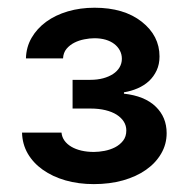

<svg xmlns="http://www.w3.org/2000/svg" viewBox="-20 -825 478 487"><path d="M35.9 -488.6H136Q137.1 -477.3 143.6 -468.2Q150.2 -459.2 161 -452.8Q171.9 -446.4 186.4 -443Q201 -439.6 218 -439.6Q230.5 -439.6 244.9 -442.3Q259.2 -445 271.7 -451.3Q284.1 -457.7 292.3 -468.2Q300.4 -478.7 300.4 -494Q300.4 -506.4 294 -516.5Q287.6 -526.6 275.9 -534.1Q264.2 -541.5 247.3 -545.6Q230.5 -549.7 209.2 -549.7H164.1V-622.5H209.2Q226.9 -622.5 241.5 -626.4Q256 -630.3 266.7 -637.3Q277.3 -644.2 283.2 -654.1Q289.1 -664.1 289.1 -675.8Q289.1 -687.5 283.9 -697.1Q278.8 -706.7 269.7 -713.6Q260.7 -720.5 247.9 -724.3Q235.1 -728 219.5 -728Q207.7 -728 194.1 -725.3Q180.4 -722.7 168.7 -716.8Q157 -710.9 148.8 -701.2Q140.6 -691.4 139.9 -676.8H45.8Q46.5 -705.6 60.2 -729.2Q73.9 -752.8 97.3 -769.9Q120.7 -786.9 152.2 -796.2Q183.6 -805.4 219.8 -805.4Q294.4 -805.4 339.5 -769.9Q384.6 -734.4 384.6 -681.8Q384.6 -661.9 377.3 -646.3Q370 -630.7 357.8 -619.3Q345.5 -608 329 -600.9Q312.5 -593.8 294.4 -590.9V-587.4Q346.6 -581.7 374.6 -554.9Q402.7 -528.1 402.7 -487.2Q402.7 -459.2 388.8 -435.4Q375 -411.6 350.5 -394.4Q326 -377.1 292.1 -367.5Q258.2 -358 218 -358Q179 -358 146 -367.5Q112.9 -377.1 88.6 -394.4Q64.3 -411.6 50.4 -435.5Q36.6 -459.5 35.9 -488.6Z"/></svg>

Font: Inter P Semi Bold
Style: Regular
Weight: 600
Designer: Rasmus Andersson
Foundry: rsms
Version: Version 3.018;git-588b23468